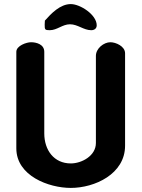

<svg xmlns="http://www.w3.org/2000/svg" viewBox="-20 -914 698 941"><path d="M132 -707C110 -707 60 -690 60 -660V-187C60 -52 219 7 327 7C444 7 593 -61 593 -200V-653C593 -687 548 -707 521 -707C489 -707 450 -677 450 -640V-213C450 -150 380 -113 327 -113C244 -113 197 -179 197 -260V-660C197 -697 158 -707 132 -707ZM199 -793C199 -769 200 -766 224 -766C260 -766 286 -795 323 -795C361 -795 390 -766 427 -766C441 -766 454 -773 454 -790C454 -842 373 -894 327 -894C275 -894 231 -848 200 -813C200 -810 199 -796 199 -793Z"/></svg>

Font: Asimov Print
Style: Regular
Weight: 500
Designer: Google
Version: Version 2.000980: 2014